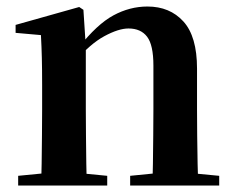

<svg xmlns="http://www.w3.org/2000/svg" viewBox="-20 -572 725 592"><path d="M36 0V-29.9L141.6 -40.2H204.7L310.6 -29.9V0ZM106.2 0Q107.9 -25.5 108.4 -67.4Q108.9 -109.4 109.4 -154.8Q109.9 -200.3 109.9 -234.8V-310.2Q109.9 -360 109 -393.7Q108.2 -427.5 106.2 -463.8L28.1 -470.7V-495.2L224.2 -550.4L237.2 -541.7L244.6 -428V-425.6V-234.8Q244.6 -200.3 245.1 -154.8Q245.6 -109.4 246.1 -67.4Q246.6 -25.5 247.6 0ZM381.3 0V-29.9L485.2 -40.2H547.8L655.9 -29.9V0ZM450 0Q451 -25.5 451.5 -66.9Q452 -108.4 452.5 -153.8Q453 -199.3 453 -234.8V-369.8Q453 -433.2 433.6 -458.7Q414.2 -484.2 376.2 -484.2Q345.6 -484.2 301.8 -460.5Q258.1 -436.8 212.5 -383.3L207.6 -425.7H222.9Q279.1 -497.3 329.7 -524.6Q380.3 -551.9 434.5 -551.9Q503.6 -551.9 545.5 -505.8Q587.5 -459.6 587.5 -360.5V-234.8Q587.5 -199.3 588 -153.8Q588.5 -108.4 589.3 -66.9Q590.2 -25.5 591.2 0Z"/></svg>

Font: Noto Serif SC ExtraLight
Style: Regular
Weight: 200
Designer: Ryoko NISHIZUKA 西塚涼子 (kana & ideographs); Frank Grießhammer (Latin, Greek & Cyrillic); Wenlong ZHANG 张文龙 (bopomofo); San
Foundry: Adobe
Version: Version 2.002-H1;hotconv 1.1.0;makeotfexe 2.6.0